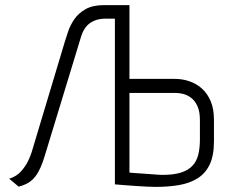

<svg xmlns="http://www.w3.org/2000/svg" viewBox="-20 -720 888 752"><path d="M665 -411H487V-700H388Q343 -700 315 -684Q287 -668 271 -644.5Q255 -621 247 -597Q239 -573 234 -557L104 -124Q101 -113 91 -91.5Q81 -70 63 -49.5Q45 -29 16 -20L53 11Q76 5 91.5 -4.5Q107 -14 118.5 -29Q130 -44 139 -64.5Q148 -85 156 -112L298 -578Q305 -600 317 -615Q329 -630 348.5 -638.5Q368 -647 394 -647H430V2Q429 2 441 3Q453 4 472 5.5Q491 7 513 8.5Q535 10 555.5 11Q576 12 591 12Q639 12 680.5 5Q722 -2 753 -21Q784 -40 801 -75Q818 -110 818 -167V-251Q818 -293 805.5 -323Q793 -353 771.5 -372.5Q750 -392 722.5 -401.5Q695 -411 665 -411ZM763 -174Q763 -140 756.5 -114Q750 -88 733.5 -70.5Q717 -53 688.5 -44Q660 -35 616 -35Q610 -35 595 -36Q580 -37 561.5 -38.5Q543 -40 526 -41Q509 -42 498 -43Q487 -44 487 -44V-356H669Q682 -356 698 -352Q714 -348 729 -336.5Q744 -325 753.5 -304Q763 -283 763 -249Z"/></svg>

Font: Advent Pro
Style: Regular
Weight: 400
Designer: VivaRado, Andreas Kalpakidis
Foundry: VivaRado, Andreas Kalpakidis
Version: Version 3.000